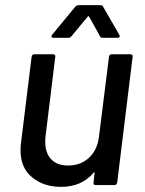

<svg xmlns="http://www.w3.org/2000/svg" viewBox="-20 -720 565 747"><path d="M415 -509H487Q492 -509 494.5 -506Q497 -503 496 -499L436 -10Q434 0 425 0H352Q342 0 344 -10L348 -47Q349 -49 347.5 -49.5Q346 -50 344 -48Q298 7 217 7Q150 7 105 -30Q60 -67 60 -134Q60 -150 61 -158L103 -499Q105 -509 114 -509H187Q191 -509 193.5 -506Q196 -503 195 -499L157 -188Q156 -181 156 -168Q156 -125 179 -100.5Q202 -76 245 -76Q294 -76 326.5 -106.5Q359 -137 365 -188L404 -499Q404 -503 407 -506Q410 -509 415 -509ZM183 -585 273 -694Q278 -700 287 -700H369Q379 -700 381 -694L444 -585L446 -580Q446 -573 437 -573H380Q371 -573 369 -579L327 -655Q326 -657 324 -657Q322 -657 321 -655L258 -579Q254 -573 246 -573H188Q182 -573 180.5 -576.5Q179 -580 183 -585Z"/></svg>

Font: Barlow Medium
Style: Italic
Weight: 500
Italic angle: -7°
Designer: Jeremy Tribby
Foundry: Tribby Type
Version: Version 1.408